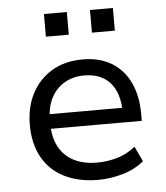

<svg xmlns="http://www.w3.org/2000/svg" viewBox="-52 -754 702 810"><g transform="rotate(-5 299.0 -349.5)"><path d="M332 9Q249 9 188.5 -21.5Q128 -52 96 -109.5Q64 -167 64 -247Q64 -322 94 -379.5Q124 -437 179 -470Q234 -503 310 -503Q382 -503 432.5 -472Q483 -441 509.5 -385Q536 -329 536 -252V-223H131V-285H478L459 -265Q459 -347 420.5 -391Q382 -435 310 -435Q263 -435 226.5 -413.5Q190 -392 170 -353Q150 -314 150 -258V-248Q150 -188 172 -147Q194 -106 235 -85Q276 -64 333 -64Q374 -64 416.5 -75.5Q459 -87 496 -117L526 -53Q488 -21 435.5 -6Q383 9 332 9ZM359 -612V-708H456V-612ZM164 -612V-708H261V-612Z"/></g></svg>

Font: Nunito Sans 8pt
Style: Regular
Weight: 400
Version: Version 3.101;gftools[0.9.27]